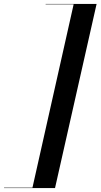

<svg xmlns="http://www.w3.org/2000/svg" viewBox="-116 -800 508 970"><path d="M162 150 372 -780H114.5V-778H256L48 148H-95.5V150Z"/></svg>

Font: Bodoni* 96pt Medium
Style: Italic
Weight: 500
Italic angle: -13°
Version: Version 2.3